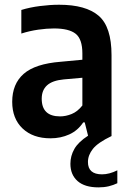

<svg xmlns="http://www.w3.org/2000/svg" viewBox="-20 -574 546 810"><path d="M193 9.5Q119 9.5 75.2 -32Q31.5 -73.5 31.5 -144.5Q31.5 -220 80 -262.5Q128.5 -305 236.5 -313.5L327.5 -322V-348.5Q327.5 -409 299.2 -431.5Q271 -454 207.5 -454Q177.5 -454 141 -448.8Q104.5 -443.5 70 -432.5V-532Q105.5 -543 148.5 -548.5Q191.5 -554 229.5 -554Q342 -554 396.2 -507.5Q450.5 -461 450.5 -341.5V0Q393 27.5 372 54Q351 80.5 351 109.5Q351 161.5 410.5 161.5Q441 161.5 475 144.5V199Q458.5 207 438.8 211.8Q419 216.5 395.5 216.5Q337.5 216.5 307.2 189.8Q277 163 277 117Q277 83.5 293.8 54.2Q310.5 25 351.5 -1.5L337.5 -57.5H331Q308 -23 272 -6.8Q236 9.5 193 9.5ZM156 -157.5Q156 -83 233.5 -83Q257.5 -83 282.2 -93Q307 -103 327.5 -129V-246L249 -239Q201 -234.5 178.5 -214Q156 -193.5 156 -157.5Z"/></svg>

Font: Encode Sans SemiCondensed SemiCondensed SemiBold
Style: Regular
Weight: 600
Width: 4
Designer: Multiple Designers
Foundry: Impallari Type
Version: Version 3.000; ttfautohint (v1.8.3) -l 8 -r 50 -G 200 -x 14 